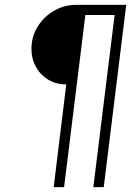

<svg xmlns="http://www.w3.org/2000/svg" viewBox="-20 -774 556 794"><path d="M254 -425Q212 -425 179.5 -444.5Q147 -464 128.5 -497.5Q110 -531 110 -572Q110 -622 135.5 -663.5Q161 -705 203.5 -729.5Q246 -754 295 -754H502L409 0H366L454 -712H333L245 0H202Z"/></svg>

Font: Josefin Sans Thin Light
Style: Italic
Weight: 300
Italic angle: -7°
Version: Version 2.000